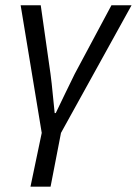

<svg xmlns="http://www.w3.org/2000/svg" viewBox="-20 -506 521 731"><path d="M96 204.8 138.9 0 58.6 -486H135.1L172.3 -224.6Q177.1 -188.8 180.6 -150.1Q184.1 -111.5 188.2 -75.4H192.2Q209.6 -111.6 228.2 -150.2Q246.8 -188.8 264.5 -224.6L404.3 -486H480.9L212.2 0L172.5 204.8Z"/></svg>

Font: Source Sans Variable
Style: Italic
Weight: 200
Italic angle: -11°
Designer: Paul D. Hunt
Foundry: Adobe Systems Incorporated
Version: Version 3.006;hotconv 1.0.111;makeotfexe 2.5.65597